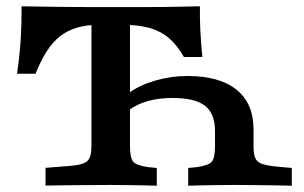

<svg xmlns="http://www.w3.org/2000/svg" viewBox="-20 -591 968 611"><path d="M296.7 -512.1Q256.4 -512.1 225.7 -503.2Q195.1 -494.4 171.4 -475.8Q147.6 -457.2 128.7 -427.7Q109.7 -398.1 93.1 -356.4H34.2Q42.7 -414.5 45.9 -466.3Q49.1 -518.2 48.6 -571Q91.7 -570.2 150.2 -569.4Q208.7 -568.5 288.8 -568.5H433Q494.4 -568.5 538.9 -569.4Q583.4 -570.2 616.1 -571Q615.7 -531.6 617.6 -492.3Q619.6 -453 624 -409.7H565.2Q544.1 -446.8 518.2 -469.2Q492.3 -491.6 456.3 -501.9Q420.3 -512.1 368 -512.1ZM324.5 -2.4Q297.2 -2.4 260.9 -2Q224.6 -1.6 188.5 -1.4Q152.5 -1.2 124.9 -0.4V-56.9L205.8 -63.3Q245.9 -66.9 258.5 -79Q271 -91.1 271 -125.8V-201.6H393.7V-125.8Q393.7 -88.6 404.1 -76.4Q414.5 -64.1 451.4 -59.2L479 -56.5V0Q459.2 -0.8 433.1 -1.2Q407.1 -1.6 381.6 -2Q356.2 -2.4 337.3 -2.4H332.3ZM271 -201.6V-536.3H393.7V-201.6ZM576.3 -349.2Q678.7 -349.2 732.8 -305.4Q786.8 -261.5 786.8 -179.3V-125.8Q786.8 -101.6 792.2 -88.4Q797.6 -75.3 813.4 -69.7Q829.2 -64.1 860.1 -60.9L908.6 -56.5V0Q886.1 -0.8 854.2 -1.2Q822.4 -1.6 790.3 -2Q758.2 -2.4 734 -2.4H725.9H720.6Q702.5 -2.4 676.6 -2Q650.8 -1.6 624.8 -1.2Q598.7 -0.8 578.9 0V-56.5L606.4 -59.2Q643.4 -64.1 653.8 -76.4Q664.2 -88.6 664.2 -125.8V-173.5Q664.2 -229.6 632.4 -254.4Q600.7 -279.2 528.5 -279.2Q485.1 -279.2 450.9 -269.5Q416.7 -259.9 390.4 -240.7V-295.3Q424.4 -320.2 474.5 -334.7Q524.7 -349.2 576.3 -349.2Z"/></svg>

Font: Playfair 5pt SemiExpanded Light
Style: Regular
Weight: 300
Width: 6
Designer: Claus Eggers Sørensen
Foundry: Claus Eggers Sørensen
Version: Version 2.203